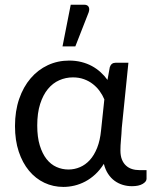

<svg xmlns="http://www.w3.org/2000/svg" viewBox="-20 -766 632 794"><path d="M411.5 -355Q404 -373 392.2 -389.2Q380.5 -405.5 364.2 -418.2Q348 -431 327.2 -438.5Q306.5 -446 281.5 -446Q252 -446 225.2 -434.2Q198.5 -422.5 178.2 -398Q158 -373.5 146 -336Q134 -298.5 134 -247Q134 -199 144.5 -164.8Q155 -130.5 172.5 -108.2Q190 -86 213.5 -75.5Q237 -65 263 -65Q288 -65 310.8 -74.8Q333.5 -84.5 351.5 -104.2Q369.5 -124 381.8 -154.8Q394 -185.5 398 -227.5ZM586 -62.5V-26.5Q586 -15 570 -5.5Q554 4 525.5 4Q506 4 487.8 -1.5Q469.5 -7 454 -18.2Q438.5 -29.5 427 -47Q415.5 -64.5 409.5 -88.5Q393.5 -63 374 -45Q354.5 -27 332.8 -15.5Q311 -4 288 1.5Q265 7 242 7Q200 7 163.5 -10.2Q127 -27.5 100 -60Q73 -92.5 57.5 -139Q42 -185.5 42 -244.5Q42 -306.5 59.2 -356.8Q76.5 -407 106.8 -442.2Q137 -477.5 177.8 -496.5Q218.5 -515.5 266 -515.5Q293 -515.5 316.8 -509.5Q340.5 -503.5 360.2 -492.8Q380 -482 396.2 -467.2Q412.5 -452.5 424.5 -435.5L434 -488Q440 -506.5 458 -506.5H511L483.5 -236Q482.5 -211.5 480.2 -187.8Q478 -164 478 -144Q478 -122 484 -106.8Q490 -91.5 500.8 -81.5Q511.5 -71.5 525.8 -67Q540 -62.5 556.5 -62.5ZM238.5 -574 272.5 -746.5H328Q341.5 -746.5 346.5 -737.8Q351.5 -729 346.5 -714.5L291.5 -574Z"/></svg>

Font: Lato
Style: Regular
Weight: 400
Designer: Lukasz Dziedzic with Adam Twardoch and Botio Nikoltchev
Foundry: tyPoland Lukasz Dziedzic
Version: Version 2.015; 2015-08-06; http://www.latofonts.com/